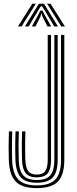

<svg xmlns="http://www.w3.org/2000/svg" viewBox="-20 -984 404 1012"><path d="M173.5 7.5Q95.2 7.5 62.1 -27.9Q29 -63.2 26.5 -141.2Q25.2 -178 25.4 -211.8Q25.5 -245.5 27 -291.5H44.5Q43.5 -257.5 43.1 -232.9Q42.8 -208.2 43 -186.9Q43.2 -165.5 44 -141.8Q46.2 -69.8 76.2 -38.2Q106.2 -6.8 173.5 -6.8Q242.2 -6.8 271.9 -38Q301.5 -69.2 301.5 -141.2V-800H319V-141.2Q319 -61.8 285.2 -27.1Q251.5 7.5 173.5 7.5ZM173.5 -20.8Q114.2 -20.8 88.9 -49.8Q63.5 -78.8 61.2 -142.2Q60.8 -166.2 60.4 -187.2Q60 -208.2 60.4 -232.8Q60.8 -257.2 61.8 -291.5H79.2Q77.8 -247 77.6 -212.8Q77.5 -178.5 78.8 -142.5Q80.5 -84.2 102.8 -59.8Q125 -35.2 173.2 -35.2Q225.8 -35.2 246.1 -61.2Q266.5 -87.2 266.5 -140.8V-800H284V-141.2Q284 -77 258.4 -48.9Q232.8 -20.8 173.5 -20.8ZM173.2 -49.2Q133.5 -49.2 115.5 -71.1Q97.5 -93 96 -143Q95.5 -167.5 95.1 -190.2Q94.8 -213 95.1 -237.4Q95.5 -261.8 96.5 -291.5H114Q113 -259.2 112.6 -234.6Q112.2 -210 112.6 -188.4Q113 -166.8 113.5 -143Q114.8 -102 128.1 -82.9Q141.5 -63.8 173.2 -63.8Q206.5 -63.8 219 -82.9Q231.5 -102 231.5 -140.8V-800H249V-140.8Q249 -94.8 232.5 -72Q216 -49.2 173.2 -49.2ZM74.8 -844.5 150.2 -964.2H168.8L93.5 -844.5ZM111.5 -844.5 184.5 -964.2H212.2L285.5 -844.5H266L216.5 -927.5L202 -950.5H195L180.5 -927.5L131 -844.5ZM147.8 -844.5 183.2 -909 192.8 -928.2H204.2L213.5 -909L249.8 -844.5H230.2L203 -898.2L200 -911.2H197L194 -898.2L167.2 -844.5ZM303.2 -844.5 228.2 -964.2H246.5L322.2 -844.5Z"/></svg>

Font: Big Shoulders Inline Display Thin SemiBold
Style: Regular
Weight: 600
Version: Version 2.002